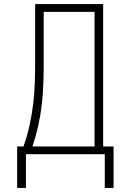

<svg xmlns="http://www.w3.org/2000/svg" viewBox="-20 -755 640 940"><path d="M493 165V0H107V165H64V-38H95Q113 -89 124.5 -141Q136 -193 142.5 -246Q149 -299 150.5 -352.5Q152 -406 152 -459V-735H485V-38H536V165ZM139 -38H443V-697H194V-459Q194 -406 192.5 -352.5Q191 -299 185 -246Q179 -193 167.5 -141Q156 -89 139 -38Z"/></svg>

Font: Iosevka Extralight Extended
Style: Regular
Weight: 200
Width: 7
Monospace: yes
Designer: Belleve Invis
Foundry: Belleve Invis
Version: Version 32.5.0; ttfautohint (v1.8.4)